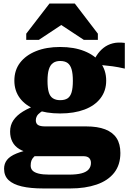

<svg xmlns="http://www.w3.org/2000/svg" viewBox="-20 -817 734 1083"><path d="M684 -430Q645 -439 615.5 -443Q586 -447 562 -449Q538 -451 514 -450L491 -441Q507 -476 524.5 -503Q542 -530 564.5 -547.5Q587 -565 616 -572.5Q645 -580 684 -575ZM319 -177Q240 -177 182 -199Q124 -221 92.5 -263Q61 -305 61 -362Q61 -421 93 -463Q125 -505 183 -528.5Q241 -552 319 -552Q398 -552 456.5 -528.5Q515 -505 547 -463Q579 -421 579 -362Q579 -305 547 -263Q515 -221 456.5 -199Q398 -177 319 -177ZM319 -252Q346 -252 361.5 -262.5Q377 -273 384 -297Q391 -321 391 -361Q391 -401 384 -425.5Q377 -450 361.5 -461.5Q346 -473 319 -473Q295 -473 279 -461.5Q263 -450 255.5 -425.5Q248 -401 248 -361Q248 -321 255 -297Q262 -273 278.5 -262.5Q295 -252 319 -252ZM224 246Q152 246 103 234.5Q54 223 28.5 199Q3 175 3 135Q3 106 19.5 85Q36 64 72.5 49Q109 34 169 22L203 45Q183 56 172 67Q161 78 157 89.5Q153 101 153 117Q153 134 163.5 145Q174 156 197.5 162Q221 168 259 168H368Q413 168 440.5 160.5Q468 153 480.5 138Q493 123 493 102Q493 85 483 74.5Q473 64 449 64H140L151 47Q114 39 88.5 23.5Q63 8 50 -17Q37 -42 37 -75Q37 -111 55.5 -138.5Q74 -166 109.5 -188Q145 -210 195 -226L246 -206Q223 -194 208.5 -183.5Q194 -173 188 -162Q182 -151 182 -139Q182 -120 194.5 -112Q207 -104 235 -104H466Q530 -104 573 -87.5Q616 -71 637.5 -38Q659 -5 659 46Q659 113 624 157.5Q589 202 525 224Q461 246 377 246ZM402 -797H259L128 -627V-592H199L371 -706H280L453 -592H532V-627Z"/></svg>

Font: Roboto Serif 20pt ExtraBold
Style: Regular
Weight: 800
Version: Version 1.008